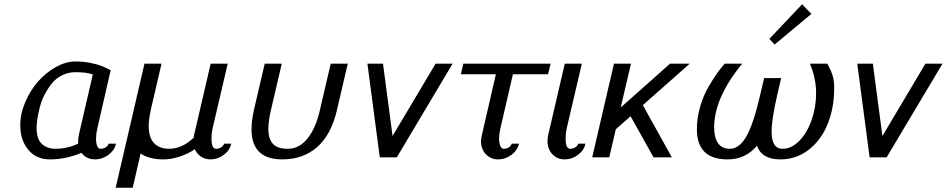

<svg xmlns="http://www.w3.org/2000/svg" viewBox="-20 -739 4448 902"><path d="M75.2 0ZM75.2 -150.9Q75.2 -205.1 99.1 -260.5Q123 -315.9 159.7 -357.2Q196.3 -398.4 242.9 -424.3Q289.6 -450.2 333 -450.2Q371.6 -450.2 405.3 -443.4Q439 -436.5 457 -429.2Q475.1 -421.9 500 -409.2L437 -134.8Q431.2 -108.9 431.2 -86.9Q431.2 -65.9 436.8 -53Q442.4 -40 452.1 -40Q465.8 -40 476.8 -47.1Q487.8 -54.2 490.2 -64H524.9Q518.6 -33.2 489.5 -11.7Q460.4 9.8 426.8 9.8Q385.7 9.8 362.8 -21Q289.1 9.8 214.8 9.8Q150.4 9.8 112.8 -35.4Q75.2 -80.6 75.2 -150.9ZM416 -389.2Q386.2 -399.9 335.9 -399.9Q300.8 -399.9 271.5 -385.3Q242.2 -370.6 222.9 -346.2Q203.6 -321.8 189 -293.2Q174.3 -264.6 166.7 -234.1Q159.2 -203.6 155.5 -179.9Q151.9 -156.2 151.9 -138.2Q151.9 -85.4 176.8 -62.7Q201.7 -40 241.2 -40Q294.9 -40 347.2 -64V-76.2Q347.2 -89.4 350.1 -104Z M523.4 0ZM978.5 -134.8Q973.6 -113.3 973.6 -88.9Q973.6 -40 994.6 -40Q1008.3 -40 1019.3 -47.1Q1030.3 -54.2 1032.7 -64H1066.4Q1060.1 -33.2 1031.7 -11.7Q1003.4 9.8 969.7 9.8Q943.8 9.8 924.3 -3.2Q904.8 -16.1 895.5 -38.1Q862.8 -15.6 822.8 -2.9Q782.7 9.8 748.5 9.8Q679.2 9.8 640.6 -18.1L603.5 143.1H523.4L658.7 -439.9H738.8L689.5 -228Q678.7 -179.7 678.7 -148.9Q678.7 -91.8 704.3 -65.9Q730 -40 774.4 -40Q835 -40 889.6 -91.8Q890.1 -93.8 890.6 -97.9Q891.1 -102.1 891.6 -104L969.7 -439.9H1049.8Z M1303.7 -439.9 1252.4 -220.2Q1240.7 -170.4 1240.7 -132.8Q1240.7 -86.9 1262 -63.5Q1283.2 -40 1331.5 -40Q1386.2 -40 1425 -88.9Q1463.9 -137.7 1482.4 -220.2L1533.7 -439.9H1613.8L1562.5 -220.2Q1535.6 -106 1470 -48.1Q1404.3 9.8 1305.7 9.8Q1161.6 9.8 1161.6 -131.8Q1161.6 -169.4 1172.4 -220.2L1223.6 -439.9Z M1706.1 0ZM1844.2 0H1764.2L1706.1 -439.9H1779.3L1824.2 -100.1L2026.4 -439.9H2106.4Z M2330.6 -134.8Q2324.7 -108.9 2324.7 -88.9Q2324.7 -66.9 2330.6 -53.5Q2336.4 -40 2346.7 -40Q2360.4 -40 2370.8 -47.1Q2381.3 -54.2 2383.8 -64H2418Q2411.6 -33.2 2383.1 -11.7Q2354.5 9.8 2320.8 9.8Q2285.2 9.8 2262.5 -14.4Q2239.7 -38.6 2239.7 -76.2Q2239.7 -84.5 2243.7 -104L2309.6 -390.1H2145L2156.7 -439.9H2566.9L2554.7 -390.1H2389.6Z M2552.2 0ZM2642.1 -134.8Q2637.2 -113.3 2637.2 -88.9Q2637.2 -40 2658.2 -40Q2671.9 -40 2682.9 -47.1Q2693.8 -54.2 2696.3 -64H2730.5Q2724.1 -33.2 2695.6 -11.7Q2667 9.8 2633.3 9.8Q2597.7 9.8 2575 -14.4Q2552.2 -38.6 2552.2 -76.2Q2552.2 -89.4 2555.2 -104L2633.3 -439.9H2713.4Z M2762.2 0ZM2873 -131.8 2842.3 0H2762.2L2864.3 -439.9H2944.3L2896 -233.9L3127.9 -439.9H3220.2L3000 -245.1L3136.2 0H3050.3L2942.4 -192.9Z M3253.9 0ZM3594.2 -529.8ZM3594.2 -529.8ZM3748 -718.8 3792 -673.8 3619.1 -529.8 3594.2 -556.2ZM3630.9 -291Q3605 -177.2 3605 -121.1Q3605 -79.1 3617.9 -59.6Q3630.9 -40 3656.7 -40Q3698.2 -40 3734.9 -77.1Q3771.5 -114.3 3792.7 -174.8Q3814 -235.4 3814 -301.8Q3814 -314.5 3813 -327.1Q3812 -339.8 3810.5 -349.9Q3809.1 -359.9 3806.6 -370.8Q3804.2 -381.8 3802.5 -388.9Q3800.8 -396 3797.6 -405.5Q3794.4 -415 3793 -419.2Q3791.5 -423.3 3788.6 -430.9Q3785.6 -438.5 3785.2 -439.9H3866.7Q3867.2 -438.5 3874.3 -425.3Q3881.3 -412.1 3883.8 -405.8Q3886.2 -399.4 3890.9 -385.7Q3895.5 -372.1 3897.2 -357.2Q3898.9 -342.3 3898.9 -324.2Q3898.9 -232.4 3868.4 -156.7Q3837.9 -81.1 3779.5 -35.6Q3721.2 9.8 3646 9.8Q3559.1 9.8 3536.1 -54.2Q3482.4 9.8 3397.9 9.8Q3253.9 9.8 3253.9 -131.8Q3253.9 -185.1 3269.3 -238Q3284.7 -291 3309.1 -332.5Q3333.5 -374 3350.6 -397.5Q3367.7 -420.9 3384.8 -439.9H3466.8Q3335 -279.3 3335 -140.1Q3335 -91.8 3353.5 -65.9Q3372.1 -40 3408.7 -40Q3453.1 -40 3486.3 -97.9Q3519.5 -155.8 3550.8 -291L3569.8 -372.1H3649.9Z M4007.3 0ZM4145.5 0H4065.4L4007.3 -439.9H4080.6L4125.5 -100.1L4327.6 -439.9H4407.7Z"/></svg>

Font: Pfennig
Style: Italic
Weight: 500
Italic angle: -13°
Version: Version 20120410 ; ttfautohint (v0.8)